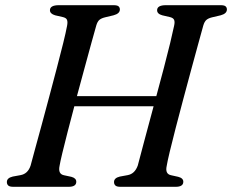

<svg xmlns="http://www.w3.org/2000/svg" viewBox="-20 -720 894 740"><path d="M209.5 -80.5Q203 -49 227 -44.5L255 -38.5Q274 -33.5 274 -19.5Q274 0 244.5 0H32Q17 0 11.8 -5Q6.5 -10 6.5 -18Q6 -34 29 -39.5L59 -45Q87.5 -50 98 -82Q104 -104.5 115.2 -145.8Q126.5 -187 140.8 -239.5Q155 -292 170 -348.2Q185 -404.5 199 -457.8Q213 -511 223.5 -553.5Q234 -596 238.5 -620.5Q241.5 -635.5 238.2 -643.5Q235 -651.5 221 -654.5L192.5 -661Q172.5 -667 172.5 -680.5Q172.5 -700 207 -700H417.5Q432 -700 437 -695.5Q442 -691 442 -683.5Q442 -667.5 417.5 -661L386 -653.5Q371 -650 363.2 -643.5Q355.5 -637 351 -621.5Q344 -596.5 332 -553.5Q320 -510.5 305.8 -457.5Q291.5 -404.5 276.5 -349.5H582.5Q597.5 -405 611.5 -458Q625.5 -511 635.8 -553.8Q646 -596.5 651 -620.5Q654.5 -635.5 651 -643.5Q647.5 -651.5 633.5 -654.5L605.5 -661Q585.5 -666.5 585.5 -680.5Q585.5 -700 619.5 -700H830.5Q844.5 -700 849.5 -695.5Q854.5 -691 854.5 -683.5Q854.5 -667.5 830.5 -661L798.5 -653.5Q783.5 -650 775.8 -643.5Q768 -637 763.5 -621.5Q756.5 -596 744 -550.8Q731.5 -505.5 716.5 -450Q701.5 -394.5 686 -336.5Q670.5 -278.5 657 -226.2Q643.5 -174 634.2 -135.2Q625 -96.5 622.5 -80.5Q615.5 -49 640 -44.5L667 -38.5Q686.5 -33.5 686.5 -19.5Q686.5 0 657 0H444.5Q430 0 424.8 -5Q419.5 -10 419.5 -18Q419 -34 442 -39.5L472 -45Q499.5 -50 511 -82Q518.5 -112 535.5 -174.5Q552.5 -237 572 -310.5H266.5Q252.5 -258 240.5 -211.2Q228.5 -164.5 220.2 -130Q212 -95.5 209.5 -80.5Z"/></svg>

Font: Fraunces 9pt
Style: Italic
Weight: 400
Italic angle: -16°
Version: Version 1.000;[b76b70a41]